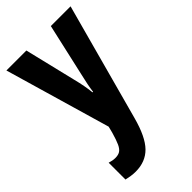

<svg xmlns="http://www.w3.org/2000/svg" viewBox="-242 -617 927 927"><g transform="rotate(-45 222.0 -153.5)"><path d="M2.9 -546.9H139.2L203.1 -282.2Q210 -255.4 215.1 -228Q220.2 -200.7 222.2 -178.2H226.1Q228.5 -198.2 233.4 -223.4Q238.3 -248.5 246.1 -280.8L306.2 -546.9H440.9L277.8 53.2Q250.5 154.3 208.5 197.3Q166.5 240.2 99.1 240.2Q82.5 240.2 67.4 237.8Q52.2 235.4 37.1 231.9V117.2Q46.9 120.1 56.9 122.1Q66.9 124 76.2 124Q96.2 124 108.6 116.2Q121.1 108.4 130.9 87.4Q140.6 66.4 151.9 26.9L160.2 -5.9Z"/></g></svg>

Font: Open Sans Condensed
Style: Bold
Weight: 700
Width: 3
Designer: Monotype Design Team
Foundry: Monotype Imaging Inc.
Version: Version 3.003; ttfautohint (v1.8.4)